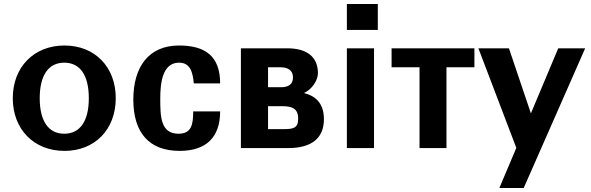

<svg xmlns="http://www.w3.org/2000/svg" viewBox="-20 -742 2962 962"><path d="M44 -250C44 -94 150 14 303 14C455 14 560 -93 560 -250C560 -406 456 -514 303 -514C150 -514 44 -406 44 -250ZM179 -250C179 -365 223 -428 302 -428C381 -428 425 -365 425 -250C425 -135 381 -72 302 -72C223 -72 179 -135 179 -250Z M648 -243C648 -75 729 14 880 14C1014 14 1083 -55 1083 -184H948C948 -115 938 -72 874 -72C784 -72 783 -160 783 -248C783 -321 792 -428 877 -428C934 -428 946 -379 951 -324H1083C1083 -461 1008 -514 877 -514C724 -514 648 -406 648 -243Z M1393 -210C1443 -210 1474 -199 1474 -147C1474 -98 1447 -95 1397 -95H1323V-210ZM1384 -405C1425 -405 1448 -388 1448 -354C1448 -319 1424 -305 1389 -305H1323V-405ZM1423 0C1548 0 1603 -55 1603 -145C1603 -234 1550 -264 1503 -276C1544 -294 1573 -341 1573 -375C1573 -457 1518 -500 1419 -500H1187V0Z M1854 0V-500H1718V0ZM1718 -592H1873V-722H1718Z M2082 0H2217V-405H2357V-500H1942V-405H2082Z M2530 -500H2377L2567 -1L2482 200H2604L2912 -500H2777L2640 -174Z"/></svg>

Font: Perun
Style: Bold
Weight: 700
Foundry: Copyright (c) Stefan Peev, Context Ltd, 2016
Version: Version 1.089